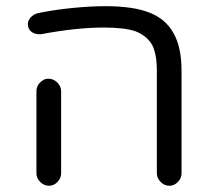

<svg xmlns="http://www.w3.org/2000/svg" viewBox="-20 -595 685 615"><path d="M561.5 -40V-368.2Q561.5 -443.4 536.1 -488.3Q511.7 -533.2 460.9 -553.7Q409.2 -575.2 317.4 -575.2Q268.6 -575.2 210.4 -569.3Q152.3 -563.5 100.6 -552.7Q86.9 -548.8 78.1 -539.1Q69.3 -529.3 69.3 -517.6Q69.3 -501 82 -492.2Q92.8 -485.4 104.5 -485.4Q107.4 -485.4 111.3 -485.4Q224.6 -506.8 313.5 -506.8Q377 -506.8 413.1 -495.1Q449.2 -481.4 466.8 -452.1Q482.4 -422.9 482.4 -368.2V-40Q482.4 -24.4 494.6 -12.2Q506.8 0 522.5 0Q538.1 0 549.8 -12.2Q561.5 -24.4 561.5 -40ZM175.8 -40V-302.7Q175.8 -318.4 163.6 -330.6Q151.4 -342.8 135.7 -342.8Q125 -342.8 119.1 -338.9Q96.7 -325.2 96.7 -302.7V-40Q96.7 -24.4 108.9 -12.2Q121.1 0 136.7 0Q152.3 0 164.1 -12.2Q175.8 -24.4 175.8 -40Z"/></svg>

Font: FakePearl
Style: Light
Weight: 350
Version: Version 1.2